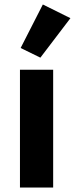

<svg xmlns="http://www.w3.org/2000/svg" viewBox="-20 -836 334 856"><path d="M69 0V-525H217V0ZM160 -579 72 -622 171 -816 294 -755Z"/></svg>

Font: IBM Plex Sans Arabic
Style: Bold
Weight: 700
Designer: Mike Abbink, Paul van der Laan, Pieter van Rosmalen, Wael Morcos, Khajak Apelian
Foundry: Bold Monday
Version: Version 1.2